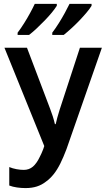

<svg xmlns="http://www.w3.org/2000/svg" viewBox="-20 -960 545 990"><path d="M111.3 9.8Q89.8 9.8 67.6 6.6Q45.4 3.4 27.8 -3.4V-98.6Q45.4 -91.3 65.4 -87.6Q85.4 -84 102.5 -84Q129.9 -84 149.7 -100.8Q169.4 -117.7 185.5 -151.9Q194.3 -168.5 202.9 -190.9Q211.4 -213.4 218.3 -243.7L219.7 -178.7L2.9 -713.9H119.1L238.3 -399.4Q245.1 -381.8 252 -360.6Q258.8 -339.4 263.2 -319.8H267.1Q271 -337.4 275.6 -354Q280.3 -370.6 287.6 -394.5L392.1 -713.9H505.4L322.8 -190.9Q307.1 -149.4 291.3 -117.4Q275.4 -85.4 257.3 -62.5Q239.3 -39.6 216.8 -23.4Q195.8 -6.8 170.2 1.5Q144.5 9.8 111.3 9.8ZM249.5 -779.8V-791.5Q266.6 -814 283.4 -840.8Q300.3 -867.7 314.5 -893.8Q328.6 -919.9 338.4 -939.9H452.1V-930.2Q443.4 -915.5 427.2 -896.2Q411.1 -877 391.4 -856.2Q371.6 -835.4 350.1 -815.7Q328.6 -795.9 308.6 -779.8ZM70.8 -779.8V-791.5Q87.9 -814 104.7 -840.8Q121.6 -867.7 135.7 -893.8Q149.9 -919.9 159.2 -939.9H272.9V-930.2Q263.2 -914.6 247.1 -895Q231 -875.5 210.9 -854.7Q190.9 -834 170.2 -814.5Q149.4 -794.9 129.9 -779.8Z"/></svg>

Font: Open Sans
Style: Regular
Weight: 600
Width: 3
Foundry: Ascender Corporation
Version: Version 1.000